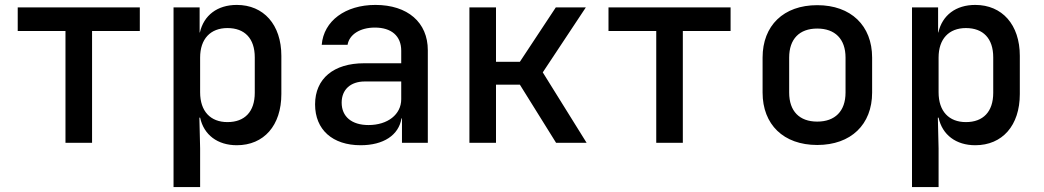

<svg xmlns="http://www.w3.org/2000/svg" viewBox="-20 -580 4240 780"><path d="M354 0V-454H548V-550H52V-454H246V0Z M942 -560C863 -560 808 -518 792 -448H791V-550H685V180H793V23L790 -102H793C808 -32 864 10 942 10C1052 10 1123 -70 1123 -198V-353C1123 -480 1051 -560 942 -560ZM1015 -203C1015 -126 974 -84 904 -84C835 -84 793 -128 793 -205V-346C793 -422 835 -466 904 -466C974 -466 1015 -424 1015 -347Z M1505 -560C1383 -560 1295 -495 1287 -398H1392C1399 -440 1443 -468 1503 -468C1570 -468 1610 -434 1610 -374V-323H1459C1336 -323 1260 -261 1260 -156C1260 -53 1331 10 1445 10C1538 10 1600 -31 1611 -99H1613V0H1718V-376C1718 -489 1636 -560 1505 -560ZM1477 -72C1409 -72 1368 -106 1368 -163C1368 -216 1404 -249 1462 -249H1610V-177C1610 -115 1555 -72 1477 -72Z M1995 0V-236H2092L2239 0H2363L2185 -286L2360 -550H2238L2092 -329H1995V-550H1887V0Z M2754 0V-454H2948V-550H2452V-454H2646V0Z M3300 9C3437 9 3523 -74 3523 -204V-346C3523 -476 3437 -559 3300 -559C3163 -559 3078 -476 3078 -346V-204C3078 -74 3163 9 3300 9ZM3300 -86C3228 -86 3186 -128 3186 -204V-346C3186 -422 3228 -464 3300 -464C3372 -464 3415 -422 3415 -346V-204C3415 -128 3372 -86 3300 -86Z M3942 -560C3863 -560 3808 -518 3792 -448H3791V-550H3685V180H3793V23L3790 -102H3793C3808 -32 3864 10 3942 10C4052 10 4123 -70 4123 -198V-353C4123 -480 4051 -560 3942 -560ZM4015 -203C4015 -126 3974 -84 3904 -84C3835 -84 3793 -128 3793 -205V-346C3793 -422 3835 -466 3904 -466C3974 -466 4015 -424 4015 -347Z"/></svg>

Font: Tekne LDO SemiBold
Style: Regular
Weight: 600
Monospace: yes
Designer: Alessio Laiso, Mario Rullo, Paolo Rosset
Foundry: Alessio Laiso
Version: Version 1.000;hotconv 1.0.109;makeotfexe 2.5.65596